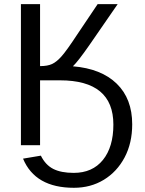

<svg xmlns="http://www.w3.org/2000/svg" viewBox="-20 -708 707 936"><path d="M82 -688H175.3V-385.7Q211.9 -385.7 233.9 -396Q255.9 -406.2 279.8 -433.1Q304.7 -460.9 356 -539.1L456.1 -688H553.7L415.5 -487.8Q388.2 -448.7 368.2 -422.9Q348.1 -397 335.4 -384.8Q473.6 -373.5 549.1 -300Q624.5 -226.6 624.5 -102.1Q624.5 -10.3 587.4 59.6Q550.3 129.4 486.1 168.5Q421.9 207.5 340.3 207.5Q151.4 207.5 92.3 65.4L179.2 50.8Q201.7 96.2 239.7 115.5Q277.8 134.8 339.4 134.8Q430.7 134.8 481.7 71.8Q532.7 8.8 532.7 -100.6Q532.7 -316.4 272.5 -316.4H175.3V0H82Z"/></svg>

Font: Arimo
Style: Regular
Weight: 400
Designer: Steve Matteson
Foundry: Monotype Imaging Inc.
Version: Version 1.33